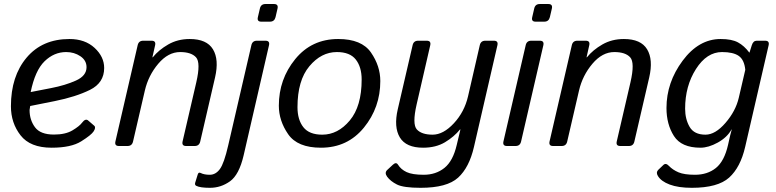

<svg xmlns="http://www.w3.org/2000/svg" viewBox="-20 -711 3778 935"><path d="M33.2 -193.4Q33.2 -339.8 109.6 -430.4Q186 -521 318.4 -521Q394 -521 440.7 -477.8Q487.3 -434.6 487.3 -379.9Q487.3 -307.6 418.2 -273.4Q349.1 -239.3 247.1 -218.8L127 -194.8Q124 -176.3 124 -175.3Q124 -127 150.4 -91.3Q176.8 -55.7 242.7 -55.7Q298.8 -55.7 333 -76.2Q367.2 -96.7 379.4 -113.3Q396.5 -136.2 410.2 -123.5L439 -98.6Q448.2 -90.3 436 -71.3Q424.8 -53.7 375.5 -22.7Q326.2 8.3 231 8.3Q127 8.3 80.1 -52Q33.2 -112.3 33.2 -193.4ZM129.4 -262.7 229.5 -282.2Q297.9 -295.4 349.6 -318.6Q401.4 -341.8 401.4 -383.8Q401.4 -417 371.3 -437.3Q341.3 -457.5 302.2 -457.5Q243.2 -457.5 197 -412.6Q150.9 -367.7 129.4 -262.7Z M559.1 0Q537.1 0 542 -22L650.4 -490.7Q655.3 -512.7 677.2 -512.7H718.3Q740.2 -512.7 735.4 -490.7L722.2 -432.1H724.1Q752.9 -467.8 799.1 -494.4Q845.2 -521 903.8 -521Q986.8 -521 1017.1 -470.9Q1047.4 -420.9 1027.3 -334L955.1 -22Q950.2 0 928.2 0H886.2Q864.3 0 869.1 -22L936 -310.5Q958 -406.2 934.6 -431.9Q911.1 -457.5 857.4 -457.5Q798.8 -457.5 750.7 -400.6Q702.6 -343.8 685.5 -270.5L627.9 -22Q623 0 601.1 0Z M935.5 193.8Q927.2 189.5 930.7 178.2L942.9 138.7Q946.8 126 957 131.3Q974.1 140.1 1001.5 140.1Q1030.3 140.1 1050.8 112.3Q1071.3 84.5 1091.3 -2.9L1204.1 -490.7Q1209 -512.7 1231 -512.7H1272.9Q1294.9 -512.7 1290 -490.7L1166.5 45.4Q1144.5 140.1 1100.1 171.9Q1055.7 203.6 1002.4 203.6Q954.1 203.6 935.5 193.8ZM1252.4 -605.5Q1230.5 -605.5 1235.8 -627.4L1245.6 -669.4Q1250.5 -691.4 1272.5 -691.4H1314.5Q1336.4 -691.4 1331.5 -669.4L1321.8 -627.4Q1316.4 -605.5 1294.4 -605.5Z M1337.9 -196.3Q1337.9 -325.2 1417.7 -423.1Q1497.6 -521 1627 -521Q1741.2 -521 1786.6 -455.3Q1832 -389.6 1832 -316.4Q1832 -187.5 1752.2 -89.6Q1672.4 8.3 1543 8.3Q1428.7 8.3 1383.3 -57.4Q1337.9 -123 1337.9 -196.3ZM1428.7 -189Q1428.7 -127.9 1457.3 -91.6Q1485.8 -55.2 1549.3 -55.2Q1625.5 -55.2 1683.3 -124.3Q1741.2 -193.4 1741.2 -323.7Q1741.2 -384.8 1712.6 -421.1Q1684.1 -457.5 1620.6 -457.5Q1544.4 -457.5 1486.6 -388.4Q1428.7 -319.3 1428.7 -189Z M1917 -178.7 1989.3 -490.7Q1994.1 -512.7 2016.1 -512.7H2058.1Q2080.1 -512.7 2075.2 -490.7L2008.8 -202.1Q1986.8 -106 2010 -80.6Q2033.2 -55.2 2086.9 -55.2Q2138.7 -55.2 2190.2 -110.6Q2241.7 -166 2259.3 -242.2L2316.4 -490.7Q2321.3 -512.7 2343.3 -512.7H2385.3Q2407.2 -512.7 2402.3 -490.7L2288.1 4.4Q2265.1 104.5 2210.9 154.1Q2156.7 203.6 2028.3 203.6Q1944.8 203.6 1913.1 187.5Q1881.3 171.4 1865.2 149.4Q1851.1 129.9 1866.2 116.2L1893.6 90.8Q1909.2 76.7 1918 90.8Q1932.6 114.3 1960.4 127.2Q1988.3 140.1 2043.5 140.1Q2102.5 140.1 2144.3 106.7Q2186 73.2 2204.1 -4.9Q2215.3 -54.7 2222.2 -80.6H2220.2Q2191.4 -44.9 2147 -18.3Q2102.5 8.3 2040.5 8.3Q1957.5 8.3 1927.2 -41.7Q1897 -91.8 1917 -178.7Z M2448.7 0Q2426.8 0 2431.6 -22L2540 -490.7Q2544.9 -512.7 2566.9 -512.7H2608.9Q2630.9 -512.7 2626 -490.7L2517.6 -22Q2512.7 0 2490.7 0ZM2588.4 -605.5Q2566.4 -605.5 2571.8 -627.4L2581.5 -669.4Q2586.4 -691.4 2608.4 -691.4H2650.4Q2672.4 -691.4 2667.5 -669.4L2657.7 -627.4Q2652.3 -605.5 2630.4 -605.5Z M2673.3 0Q2651.4 0 2656.2 -22L2764.6 -490.7Q2769.5 -512.7 2791.5 -512.7H2832.5Q2854.5 -512.7 2849.6 -490.7L2836.4 -432.1H2838.4Q2867.2 -467.8 2913.3 -494.4Q2959.5 -521 3018.1 -521Q3101.1 -521 3131.3 -470.9Q3161.6 -420.9 3141.6 -334L3069.3 -22Q3064.5 0 3042.5 0H3000.5Q2978.5 0 2983.4 -22L3050.3 -310.5Q3072.3 -406.2 3048.8 -431.9Q3025.4 -457.5 2971.7 -457.5Q2913.1 -457.5 2865 -400.6Q2816.9 -343.8 2799.8 -270.5L2742.2 -22Q2737.3 0 2715.3 0Z M3225.6 -185.1Q3225.6 -309.6 3304.2 -415.3Q3382.8 -521 3489.3 -521Q3543.5 -521 3573.7 -504.6Q3604 -488.3 3628.9 -455.1H3629.9L3641.1 -490.7Q3647.9 -512.7 3665 -512.7H3706.1Q3728 -512.7 3723.1 -490.7L3608.9 3.9Q3585.9 104 3530.8 153.8Q3475.6 203.6 3349.1 203.6Q3283.2 203.6 3241.2 187.7Q3199.2 171.9 3183.6 145.5Q3173.3 128.4 3185.5 116.2L3210 92.8Q3222.2 80.6 3237.3 96.7Q3255.9 116.2 3284.2 128.2Q3312.5 140.1 3364.3 140.1Q3424.8 140.1 3466.1 107.2Q3507.3 74.2 3525.4 -5.4L3535.6 -50.8Q3538.6 -64 3543.5 -80.6H3542.5Q3521 -42 3475.6 -16.8Q3430.2 8.3 3391.1 8.3Q3298.3 8.3 3262 -48.6Q3225.6 -105.5 3225.6 -185.1ZM3316.4 -181.6Q3316.4 -130.9 3338.4 -93Q3360.4 -55.2 3415.5 -55.2Q3463.4 -55.2 3512.9 -112.5Q3562.5 -169.9 3577.6 -234.4L3609.4 -371.1Q3604.5 -419.9 3577.6 -438.7Q3550.8 -457.5 3496.1 -457.5Q3421.9 -457.5 3369.1 -374.8Q3316.4 -292 3316.4 -181.6Z"/></svg>

Font: Istok
Style: Italic
Weight: 500
Italic angle: -13°
Designer: Andrey V. Panov
Foundry: Andrey V. Panov
Version: Version 1.0.3